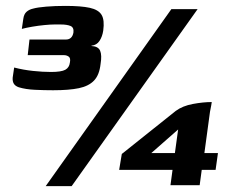

<svg xmlns="http://www.w3.org/2000/svg" viewBox="-20 -550 792 651"><path d="M160 -244Q130 -244 98.5 -245.5Q67 -247 44 -254Q32 -258 27 -266Q22 -274 23 -287L28 -321Q59 -313 92 -309.5Q125 -306 153 -306Q188 -306 201.5 -313.5Q215 -321 217 -338Q220 -353 213 -358Q206 -363 197 -363H74L80 -416H204Q214 -416 220.5 -422Q227 -428 229 -440Q231 -457 219 -462Q207 -467 186 -467Q180 -467 175 -467Q170 -467 164 -467Q151 -467 130.5 -465Q110 -463 89.5 -459.5Q69 -456 54 -452L59 -486Q61 -502 70 -510Q79 -518 93 -521Q107 -525 136.5 -527.5Q166 -530 202 -530Q255 -530 284.5 -523.5Q314 -517 324.5 -499.5Q335 -482 330 -446Q327 -426 317.5 -411.5Q308 -397 290 -395V-394Q313 -393 319.5 -378Q326 -363 321 -333Q317 -296 299 -277Q281 -258 247.5 -251Q214 -244 160 -244ZM650 -519 223 81H135L561 -519ZM558 78 565 26H384L393 -28L576 -174Q599 -191 634 -197.5Q669 -204 698 -204Q698 -203 696 -191.5Q694 -180 692 -171L673 -31H719L711 26H664L657 78ZM493 -31H573L584 -111Z"/></svg>

Font: Genos
Style: Bold Italic
Weight: 700
Italic angle: -8°
Version: Version 1.010